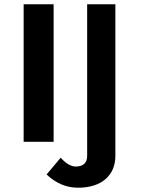

<svg xmlns="http://www.w3.org/2000/svg" viewBox="-20 -670 665 907"><path d="M233.3 0V-650H91.7V0ZM525 66.7V-650H391.7V66.7C391.7 100 372.5 116.7 337.5 116.7C310 116.7 283.3 94.2 266.7 75L200 154.2C223.3 175 270 216.7 350 216.7C457.5 216.7 525 160 525 66.7Z"/></svg>

Font: BoonHome
Style: Bold
Weight: 700
Designer: Sungsit Sawaiwan
Foundry: Sungsit Sawaiwan
Version: Version 0.2